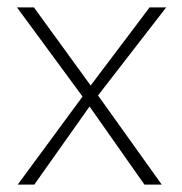

<svg xmlns="http://www.w3.org/2000/svg" viewBox="-20 -501 494 521"><path d="M28 0 204 -239 26 -481H72L226 -269L386 -481H431L246 -242L419 0H372L223 -212L73 0Z"/></svg>

Font: Cantarell Light
Style: Regular
Weight: 300
Designer: Dave Crossland, Nikolaus Waxweiler, Florian Fecher, Jacques Le Bailly, Eben Sorkin, Alexei Vanyashin, Alexios Zavras, Em
Version: Version 0.303